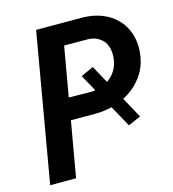

<svg xmlns="http://www.w3.org/2000/svg" viewBox="-107 -799 800 888"><g transform="rotate(-15 293.5 -355.5)"><path d="M507.8 -199.7 355.5 -477.1 295.4 -449.7 447.3 -173.3ZM194.3 -265.6 310.1 -265.1Q360.8 -265.1 408.4 -280Q456.1 -294.9 493.7 -323.7Q531.2 -352.1 555.4 -393.3Q579.6 -434.6 584 -488.8Q587.9 -538.6 573.7 -578.9Q559.6 -619.1 531.2 -647.9Q502.4 -677.2 462.2 -693.1Q421.9 -709 373.5 -710.4L147 -710.9L23.9 0H147.9ZM211.9 -369.6 253.4 -607.4 368.7 -606.9Q394 -606 412.6 -595.9Q431.2 -585.9 442.9 -570.3Q454.1 -554.2 458 -533.2Q461.9 -512.2 459 -488.3Q455.6 -460.4 442.9 -438.2Q430.2 -416 411.1 -400.9Q392.1 -385.3 367.9 -377Q343.8 -368.7 316.4 -368.2Z"/></g></svg>

Font: Roboto Mono SemiBold
Style: Italic
Weight: 600
Italic angle: -10°
Monospace: yes
Designer: Google
Version: Version 3.000